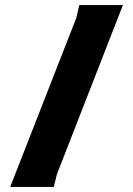

<svg xmlns="http://www.w3.org/2000/svg" viewBox="-20 -653 522 753"><path d="M20 80 279 -582 291 -633H462L203 31L191 80Z"/></svg>

Font: Goldman
Style: Bold
Weight: 700
Designer: Jaikishan Patel
Version: Version 1.000; ttfautohint (v1.8.3)